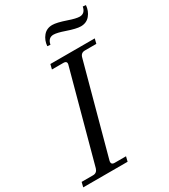

<svg xmlns="http://www.w3.org/2000/svg" viewBox="-228 -1008 975 1109"><g transform="rotate(-30 260.0 -453.0)"><path d="M-10 0 -2 -32H74Q100 -32 108 -59L269 -653Q278 -680 250 -680H174L182 -712H478L470 -680H394Q367 -680 360 -653L199 -59Q192 -32 218 -32H294L286 0ZM218 -810Q221 -848 243.5 -875Q266 -902 304 -902Q333 -902 394 -881Q443 -864 466 -864Q502 -864 510 -906L530 -904Q527 -866 504.5 -839Q482 -812 444 -812Q415 -812 354 -833Q305 -850 282 -850Q246 -850 238 -808Z"/></g></svg>

Font: Old Standard TT
Style: Italic
Weight: 400
Italic angle: -15.2°
Designer: Alexey Kryukov <alexios@thessalonica.org.ru>
Version: Version 2.2